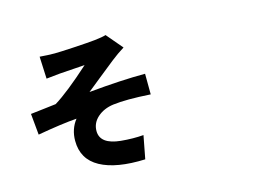

<svg xmlns="http://www.w3.org/2000/svg" viewBox="-111 -1003 1721 1272"><g transform="rotate(-15 750.0 -367.0)"><path d="M239.3 -773.4Q297.9 -768.6 341.8 -768.6Q374 -768.6 474.6 -774.4Q575.2 -780.3 621.1 -785.2Q673.8 -791 698.2 -798.8L792 -688.5Q743.2 -658.2 700.2 -624Q661.1 -593.8 590.8 -536.6Q520.5 -479.5 498 -461.9Q723.6 -483.4 884.8 -483.4L885.7 -341.8Q717.8 -352.5 628.9 -340.8Q562.5 -332 519 -293.5Q475.6 -254.9 475.6 -200.2Q475.6 -109.4 615.2 -95.7Q697.3 -87.9 769.5 -93.8L739.3 64.5Q540 72.3 431.2 12.7Q322.3 -46.9 322.3 -173.8Q322.3 -253.9 369.1 -313.5Q270.5 -306.6 99.6 -276.4L85.9 -421.9Q117.2 -424.8 182.6 -433.1Q248 -441.4 260.7 -442.4Q354.5 -500 512.7 -642.6Q502.9 -641.6 433.6 -637.2Q364.3 -632.8 341.8 -630.9Q321.3 -628.9 246.1 -621.1Z"/></g></svg>

Font: Bpmf Zihi Sans Heavy
Style: Heavy
Weight: 900
Foundry: But Ko
Version: Version 1.320